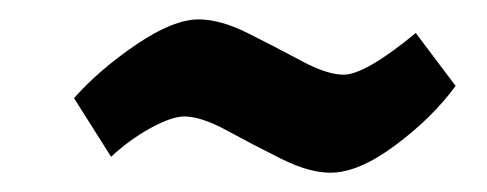

<svg xmlns="http://www.w3.org/2000/svg" viewBox="-20 -529 507 200"><path d="M324.2 -349.1Q301.8 -349.1 272.5 -363.8Q243.2 -378.4 216.3 -393.1Q189.5 -407.7 171.9 -407.7Q159.2 -407.7 137.2 -395.8Q115.2 -383.8 95.7 -365.7L57.1 -426.8Q83.5 -456.5 122.1 -482.7Q160.6 -508.8 187 -508.8Q209.5 -508.8 238.3 -494.4Q267.1 -480 293.9 -465.6Q320.8 -451.2 337.9 -451.2Q360.4 -451.2 413.1 -494.6L454.6 -439.5Q430.2 -406.2 391.8 -377.7Q353.5 -349.1 324.2 -349.1Z"/></svg>

Font: Oswald
Style: Medium
Weight: 500
Designer: Vernon Adams
Foundry: Vernon Adams
Version: 3.0; ttfautohint (v0.94.23-7a4d-dirty) -l 8 -r 50 -G 150 -x 